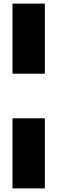

<svg xmlns="http://www.w3.org/2000/svg" viewBox="-20 -828 318 1068"><path d="M49.5 -418V-808H229.5V-418ZM49.5 220V-170H229.5V220Z"/></svg>

Font: Encode Sans SmCnd Black
Style: Regular
Weight: 900
Width: 4
Designer: Multiple Designers
Foundry: Impallari Type
Version: Version 3.002; ttfautohint (v1.8.3) -l 8 -r 50 -G 200 -x 14 